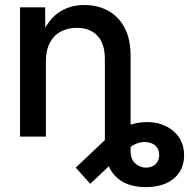

<svg xmlns="http://www.w3.org/2000/svg" viewBox="-20 -552 765 776"><path d="M569.3 204.1Q510.3 204.1 473.6 181.4Q437 158.7 420.4 121.6Q403.8 84.5 403.8 42.5V-114.3H507.8V58.6Q507.8 91.3 526.6 108.4Q545.4 125.5 570.3 125.5Q594.2 125.5 608.9 111.1Q623.5 96.7 623.5 74.2Q623.5 53.7 611.1 39.8Q598.6 25.9 576.2 22.9Q559.6 20.5 544.2 24.4Q528.8 28.3 513.9 37.6Q499 46.9 482.9 60.5L344.7 190.9L286.1 125.5L407.2 11.2Q441.9 -21.5 485.6 -40Q529.3 -58.6 572.8 -58.6Q639.2 -58.6 681.6 -21.5Q724.1 15.6 724.1 75.7Q724.1 134.3 682.9 169.2Q641.6 204.1 569.3 204.1ZM165.5 -302.7V0H61V-522.5H162.6L163.1 -393.1H142.1Q166.5 -463.4 211.9 -497.6Q257.3 -531.7 321.3 -531.7Q375 -531.7 417.2 -508.5Q459.5 -485.4 483.6 -439.9Q507.8 -394.5 507.8 -326.7V0H403.8V-314Q403.8 -375.5 374 -407.5Q344.2 -439.5 290 -439.5Q254.9 -439.5 226.6 -424.8Q198.2 -410.2 181.9 -379.9Q165.5 -349.6 165.5 -302.7Z"/></svg>

Font: Inter 28pt Medium
Style: Regular
Weight: 500
Designer: Rasmus Andersson
Foundry: rsms
Version: Version 4.001;git-66647c0bb